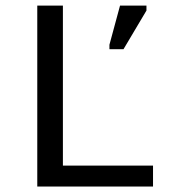

<svg xmlns="http://www.w3.org/2000/svg" viewBox="-20 -679 640 699"><path d="M115.7 0V-658.7H209V-76.2H537.1V0ZM378.4 -500V-516.1L417 -658.7H513.2V-640.6L429.7 -500Z"/></svg>

Font: Cousine
Style: Regular
Weight: 400
Monospace: yes
Designer: Steve Matteson
Foundry: Monotype Imaging Inc.
Version: Version 1.21